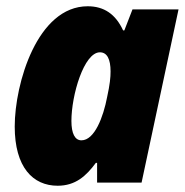

<svg xmlns="http://www.w3.org/2000/svg" viewBox="-20 -583 590 613"><path d="M164 10C221 10 255 -21 286 -63H290V0H432L550 -553H403L377 -486H373C349 -538 312 -563 260 -563C99 -563 27 -316 27 -179C27 -49 85 10 164 10ZM240 -135C219 -135 208 -157 208 -197C208 -279 248 -416 299 -416C322 -416 333 -394 333 -355C333 -336 331 -314 322 -273C310 -210 282 -135 240 -135Z"/></svg>

Font: Noto Sans UI SemiCondensed Black
Style: Italic
Weight: 900
Width: 4
Italic angle: -372°
Designer: Monotype Design Team
Foundry: Monotype Imaging Inc.
Version: Version 1.901